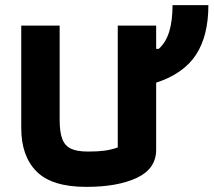

<svg xmlns="http://www.w3.org/2000/svg" viewBox="-20 -720 834 750"><path d="M63 -220V-620H213V-253Q213 -205 223 -178Q233 -151 256.5 -139.5Q280 -128 324 -128Q363 -128 388.5 -131.5Q414 -135 440 -144V-620H590V-529H600Q628 -554 641 -596.5Q654 -639 654 -700H794Q794 -580 745.5 -506Q697 -432 590 -397V-135Q590 -61 515 -25.5Q440 10 317 10Q183 10 123 -50Q63 -110 63 -220Z"/></svg>

Font: Athiti
Style: Bold
Weight: 700
Designer: CadsonDemak Team
Foundry: CadsonDemak
Version: Version 1.033